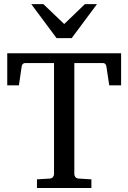

<svg xmlns="http://www.w3.org/2000/svg" viewBox="-20 -936 639 956"><path d="M523.9 -511.2 509.8 -605Q508.3 -612.8 504.2 -617.4Q500 -622.1 493.2 -622.1H350.1V-68.8Q350.1 -61.5 355.2 -54.7Q360.4 -47.9 371.1 -46.9L435.1 -43V0H164.1V-43L228 -46.9Q238.8 -47.9 243.9 -54.7Q249 -61.5 249 -68.8V-622.1H105Q98.1 -622.1 93.5 -617.4Q88.9 -612.8 87.9 -605L74.2 -511.2H16.1V-670.9H583V-511.2ZM336.9 -746.1H261.7L135.7 -915.5H195.8L299.8 -816.4L402.8 -915.5H462.9Z"/></svg>

Font: Charis SIL APac
Style: Regular
Weight: 400
Foundry: SIL International
Version: Version 5.000